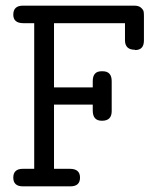

<svg xmlns="http://www.w3.org/2000/svg" viewBox="-20 -659 565 679"><path d="M61 -62Q61 -62 101 -62V-577H63Q27 -577 27 -607Q27 -639 61 -639H455Q471 -639 479 -631.5Q487 -624 488 -618Q489 -612 489 -602V-516Q489 -482 458 -482L457 -483Q423 -483 422 -515V-577H171V-350H308V-372Q308 -407 339 -407H343Q375 -407 375 -372V-266Q375 -232 341 -232H340Q308 -232 308 -268V-289H171V-62H227Q263 -62 263 -31Q263 0 229 0H61Q27 0 27 -31Q27 -62 61 -62Z"/></svg>

Font: CMU Typewriter Text
Style: Regular
Weight: 500
Monospace: yes
Version: Version 0.7.0